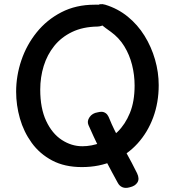

<svg xmlns="http://www.w3.org/2000/svg" viewBox="-20 -807 853 940"><path d="M474 -783Q493 -782 506.5 -771.5Q520 -761 520 -745Q520 -728 512.5 -713Q505 -698 491.5 -688Q478 -678 458 -677Q386 -676 333 -650.5Q280 -625 245.5 -582Q211 -539 194 -484Q177 -429 177 -368Q177 -277 206 -215Q235 -153 282.5 -122Q330 -91 383 -91Q428 -91 473 -108Q518 -125 555.5 -161.5Q593 -198 616 -254Q639 -310 639 -388Q639 -440 626.5 -489.5Q614 -539 588.5 -580.5Q563 -622 523 -651Q496 -670 477.5 -685Q459 -700 449.5 -715Q440 -730 440 -748Q440 -764 454 -778Q468 -792 495 -784Q557 -765 605.5 -725.5Q654 -686 687.5 -632Q721 -578 739 -515.5Q757 -453 757 -390Q757 -305 730 -232Q703 -159 653.5 -104.5Q604 -50 535 -19.5Q466 11 381 11Q296 11 235 -21.5Q174 -54 135 -108Q96 -162 77.5 -227Q59 -292 59 -358Q59 -436 84.5 -511.5Q110 -587 159.5 -648.5Q209 -710 280.5 -747Q352 -784 443 -784Q451 -784 459 -784Q467 -784 474 -783ZM413 -195Q405 -214 418.5 -233.5Q432 -253 458 -257Q478 -262 489 -257.5Q500 -253 506 -244.5Q512 -236 516 -225Q526 -200 539 -173.5Q552 -147 566.5 -119Q581 -91 596 -63.5Q611 -36 625 -10Q639 16 651 41Q664 68 653 86Q642 104 615 110Q594 116 579 109.5Q564 103 556 87Q543 63 528 35.5Q513 8 498 -21Q483 -50 467.5 -79.5Q452 -109 438.5 -138.5Q425 -168 413 -195Z"/></svg>

Font: Playpen Sans Medium
Style: Regular
Weight: 500
Designer: Laura Meseguer, Veronika Burian, José Scaglione
Foundry: TypeTogether
Version: Version 1.001